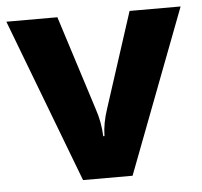

<svg xmlns="http://www.w3.org/2000/svg" viewBox="-44 -595 673 641"><g transform="rotate(-5 292.0 -274.5)"><path d="M209 0H375L584 -549H413L310 -231Q294 -184 293 -140H289Q287 -188 272 -232L171 -549H0Z"/></g></svg>

Font: Noto Sans UI Extra
Style: Regular
Weight: 800
Designer: Monotype Design Team
Foundry: Monotype Imaging Inc.
Version: Version 1.901